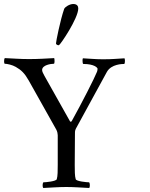

<svg xmlns="http://www.w3.org/2000/svg" viewBox="-152 -937 749 960"><path d="M213.9 -917C196.3 -917 172.9 -902.3 168.9 -892.6C149.4 -836.9 127.9 -728.5 127.9 -719.7C127.9 -714.8 135.7 -710.9 139.6 -710.9H142.6C150.4 -713.9 239.3 -845.7 239.3 -894.5C239.3 -905.3 234.4 -917 213.9 -917ZM-5.9 -641.6C-53.7 -641.6 -80.1 -644.5 -127.9 -646.5C-132.8 -641.6 -132.8 -618.2 -127.9 -618.2C-116.2 -618.2 -89.8 -612.3 -73.2 -602.5C-45.9 -586.9 -29.3 -571.3 -8.8 -535.2L129.9 -288.1C134.8 -278.3 136.7 -267.6 136.7 -260.7V-113.3C136.7 -84 136.7 -56.6 131.8 -41C128.9 -30.3 76.2 -25.4 64.5 -25.4C60.5 -20.5 59.6 -2 64.5 2.9C104.5 1 141.6 -2 179.7 -2C217.8 -2 253.9 1 293.9 2.9C298.8 -2 297.9 -20.5 293.9 -25.4C282.2 -25.4 229.5 -30.3 226.6 -41C221.7 -56.6 221.7 -84 221.7 -113.3C221.7 -113.3 222.7 -205.1 222.7 -263.7C222.7 -272.5 221.7 -283.2 227.5 -293.9L382.8 -578.1C405.3 -617.2 460.9 -617.2 468.8 -617.2C471.7 -617.2 472.7 -627 472.7 -632.8C472.7 -637.7 471.7 -642.6 470.7 -645.5C431.6 -643.6 414.1 -640.6 363.3 -640.6C327.1 -640.6 298.8 -643.6 262.7 -645.5C260.7 -642.6 260.7 -636.7 260.7 -632.8C260.7 -627 261.7 -617.2 264.6 -617.2C319.3 -617.2 335.9 -598.6 335.9 -592.8C335.9 -586.9 334 -581.1 333 -578.1C321.3 -547.9 255.9 -419.9 208 -334C206.1 -329.1 201.2 -326.2 198.2 -330.1L70.3 -557.6C63.5 -570.3 58.6 -579.1 58.6 -586.9C58.6 -612.3 103.5 -618.2 117.2 -618.2C122.1 -618.2 121.1 -640.6 119.1 -646.5C80.1 -644.5 42 -641.6 -5.9 -641.6Z"/></svg>

Font: Crimson
Style: Roman
Weight: 400
Version: Version 0.2